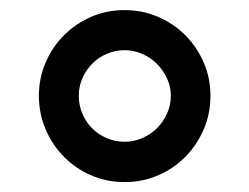

<svg xmlns="http://www.w3.org/2000/svg" viewBox="-20 -640 504 388"><path d="M231.9 -272Q195.8 -272 164.3 -285.6Q132.8 -299.3 109.4 -323Q85.9 -346.7 72.3 -378.4Q58.6 -410.2 58.6 -446.3Q58.6 -482.4 72.3 -513.9Q85.9 -545.4 109.4 -568.8Q132.8 -592.3 164.3 -606Q195.8 -619.6 231.9 -619.6Q267.6 -619.6 299.3 -606Q331.1 -592.3 354.5 -568.8Q377.9 -545.4 391.6 -513.9Q405.3 -482.4 405.3 -446.3Q405.3 -410.2 391.6 -378.4Q377.9 -346.7 354.5 -323Q331.1 -299.3 299.3 -285.6Q267.6 -272 231.9 -272ZM231.9 -353.5Q250 -353.5 267.1 -360.8Q284.2 -368.2 296.9 -380.6Q309.6 -393.1 317.4 -410.2Q325.2 -427.2 325.2 -446.3Q325.2 -465.3 317.4 -481.9Q309.6 -498.5 296.9 -511.2Q284.2 -523.9 267.1 -531.2Q250 -538.6 231.9 -538.6Q212.9 -538.6 195.8 -531.2Q178.7 -523.9 166.3 -511.2Q153.8 -498.5 146.5 -481.9Q139.2 -465.3 139.2 -446.3Q139.2 -427.2 146.5 -410.2Q153.8 -393.1 166.3 -380.6Q178.7 -368.2 195.8 -360.8Q212.9 -353.5 231.9 -353.5Z"/></svg>

Font: Atomic Age
Style: Regular
Weight: 400
Version: Version 1.007; ttfautohint (v1.4.1) -l 6 -r 46 -G 0 -x 0 -H 